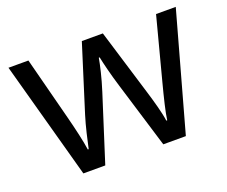

<svg xmlns="http://www.w3.org/2000/svg" viewBox="-94 -681 973 824"><g transform="rotate(-20 393.0 -269.0)"><path d="M431 -303 523 -1H626L775 -537H685L610 -251C594 -190 578 -125 574 -92H570C565 -130 548 -189 534 -235L442 -537H346L251 -235C237 -191 222 -124 215 -91H211C206 -129 191 -193 176 -251L102 -537H11L158 -1H258L354 -302C372 -358 385 -415 390 -445H394C400 -415 414 -358 431 -303Z"/></g></svg>

Font: Noto Sans Bhaiksuki
Style: Regular
Weight: 400
Designer: Monotype Design Team
Foundry: Monotype Imaging Inc.
Version: Version 2.002